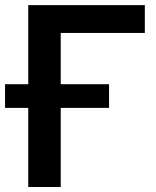

<svg xmlns="http://www.w3.org/2000/svg" viewBox="-50 -748 625 768"><path d="M529.3 -727.5V-616.2H192.9V0H63V-727.5ZM-29.8 -316.4V-411.1H386.2V-316.4Z"/></svg>

Font: Inter 28pt SemiBold
Style: Regular
Weight: 600
Designer: Rasmus Andersson
Foundry: rsms
Version: Version 4.001;git-66647c0bb